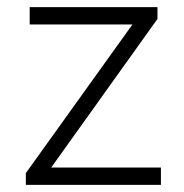

<svg xmlns="http://www.w3.org/2000/svg" viewBox="-20 -520 517 540"><path d="M124 -48.8Q201.2 -48.8 432.6 -48.8Q432.6 -37.1 432.6 0Q337.9 0 52.7 0Q52.7 -7.8 52.7 -33.2Q127.9 -137.7 352.5 -451.2Q280.3 -451.2 63.5 -451.2Q63.5 -462.9 63.5 -500Q153.3 -500 422.9 -500Q422.9 -492.2 422.9 -466.8Q348.6 -362.3 124 -48.8Z"/></svg>

Font: LeFont
Style: ExtraLight
Weight: 200
Designer: Leryon MEDIA
Version: Version 1.0